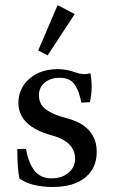

<svg xmlns="http://www.w3.org/2000/svg" viewBox="-20 -727 447 758"><path d="M168 -508.3 130.9 -527.8 207.5 -707 274.9 -671.4ZM188 11.2Q105 11.2 57.6 -21.5Q48.3 -53.7 48.3 -138.7L82.5 -139.2Q93.3 -80.6 117.4 -51.8Q141.6 -22.9 183.6 -22.9Q224.1 -22.9 250.2 -44.7Q276.4 -66.4 276.4 -101.6Q276.4 -133.8 253.4 -157Q230.5 -180.2 186.5 -191.9Q52.7 -228 52.7 -320.8Q52.7 -378.4 96.2 -416.3Q139.6 -454.1 209 -454.1Q242.7 -454.1 280.3 -440.4Q309.6 -429.7 336.9 -438Q341.8 -413.6 341.8 -383.8Q341.8 -353.5 335 -323.7L301.3 -321.8Q295.9 -345.7 291.3 -359.9Q286.6 -374 277.1 -389.6Q267.6 -405.3 252.2 -412.6Q236.8 -419.9 214.4 -419.9Q180.7 -419.9 157.2 -401.4Q133.8 -382.8 133.8 -350.6Q133.8 -315.4 161.4 -294.9Q189 -274.4 240.2 -261.2Q361.8 -230.5 361.8 -127.4Q361.8 -63 316.2 -25.9Q270.5 11.2 188 11.2Z"/></svg>

Font: Elstob 10pt Medium
Style: Regular
Weight: 500
Designer: Peter S. Baker
Version: Version 1.015